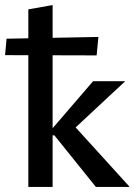

<svg xmlns="http://www.w3.org/2000/svg" viewBox="-34 -739 531 759"><path d="M345 0 181 -204H167V-224L334 -418H460V-417L226 -199L239 -264L477 -2V0ZM78 0V-702L174 -719V0ZM348 -520 -14 -521 -8 -586 355 -593Z"/></svg>

Font: Ysabeau Infant SemiBold
Style: Regular
Weight: 600
Designer: Christian Thalmann (Catharsis Fonts)
Version: Version 2.002; featfreeze: ss01,ss02,lnum